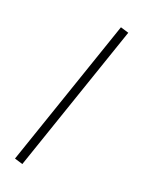

<svg xmlns="http://www.w3.org/2000/svg" viewBox="-146 -750 697 921"><g transform="rotate(20 202.0 -290.0)"><path d="M307.6 -678.7 349.6 -666 87.4 99.6 45.4 86.9Z"/></g></svg>

Font: Shabnam Thin WOL
Style: Thin-WOL
Weight: 100
Foundry: DejaVu fonts team - Redesigned by Saber Rastikerdar - Based on Vazir font
Version: Version 5.0.0